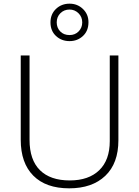

<svg xmlns="http://www.w3.org/2000/svg" viewBox="-20 -1016 758 1046"><path d="M625 -252Q625 -126 553.5 -58Q482 10 357 10Q230 10 161.5 -59Q93 -128 93 -254V-714H141V-254Q141 -145 197.5 -89Q254 -33 360 -33Q463 -33 520.5 -88.5Q578 -144 578 -247V-714H625ZM359 -792Q315 -792 285 -820Q255 -848 255 -894Q255 -939 285 -967.5Q315 -996 359 -996Q402 -996 432 -967Q462 -938 462 -895Q462 -848 432 -820Q402 -792 359 -792ZM359 -825Q389 -825 408.5 -845Q428 -865 428 -894Q428 -924 407.5 -944Q387 -964 359 -964Q329 -964 309 -944Q289 -924 289 -894Q289 -865 308 -845Q327 -825 359 -825Z"/></svg>

Font: Noto Kufi Arabic ExtraLight
Style: Regular
Weight: 200
Designer: Monotype Design Team, David Williams, Khaled Hosny
Foundry: Google LLC
Version: Version 2.109; ttfautohint (v1.8.4.7-5d5b)